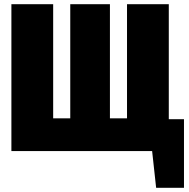

<svg xmlns="http://www.w3.org/2000/svg" viewBox="-20 -716 897 910"><path d="M780 -151H852V174H720L701 0H34V-696H232V-155H313V-696H501V-155H582V-696H780Z"/></svg>

Font: Fira Sans Condensed Black
Style: Regular
Weight: 900
Width: 3
Designer: Carrois Corporate & Edenspiekermann AG
Foundry: Carrois Corporate GbR & Edenspiekermann AG
Version: Version 4.203